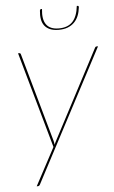

<svg xmlns="http://www.w3.org/2000/svg" viewBox="-59 -740 570 959"><g transform="rotate(-5 226.0 -260.0)"><path d="M50.5 0ZM102.5 172Q98.5 180 91.5 180H85.5L186 -8.5L50.5 -490H56.5Q63 -490 64.5 -483L189.5 -38Q190.5 -33 191.5 -28.5Q192.5 -24 193 -19Q194.5 -24 196.8 -28.8Q199 -33.5 201.5 -38L436.5 -485Q439 -490 444.5 -490H451.5ZM264.5 -596Q309.5 -596 333.5 -621.5Q357.5 -647 363.5 -700H368Q373.5 -700 373 -692.5Q370.5 -669 362.8 -650Q355 -631 341.5 -617.5Q328 -604 308.8 -596.5Q289.5 -589 263.5 -589Q237.5 -589 220 -596.5Q202.5 -604 192.2 -617.5Q182 -631 178.8 -650Q175.5 -669 178 -692.5Q178.5 -696.5 180.2 -698.2Q182 -700 184 -700H189Q177 -596 264.5 -596Z"/></g></svg>

Font: Lato Hairline
Style: Italic
Weight: 100
Italic angle: -7°
Designer: Lukasz Dziedzic
Foundry: tyPoland Lukasz Dziedzic
Version: Version 2.007; 2014-02-27